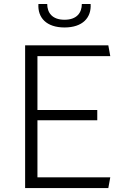

<svg xmlns="http://www.w3.org/2000/svg" viewBox="-20 -962 660 982"><path d="M108.5 0H534L544 -55H171.5V-347H477.5V-399.5H171.5V-675H544L534 -730H108.5ZM176.5 -941.5C172 -871.5 217.5 -821.5 310 -821.5C402.5 -821.5 448 -871.5 443.5 -941.5H398.5C398.5 -898 374 -861 310 -861C246 -861 221.5 -898 221.5 -941.5Z"/></svg>

Font: Monaspace Argon ExtraLight
Style: Regular
Weight: 200
Designer: Riley Cran & the Lettermatic Team
Foundry: Lettermatic
Version: Version 1.000 (Monaspace Argon)